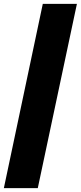

<svg xmlns="http://www.w3.org/2000/svg" viewBox="-75 -832 419 996"><path d="M147 -812H324L121 144H-55Z"/></svg>

Font: Prompt
Style: Bold Italic
Weight: 700
Italic angle: -12°
Designer: Katatrad Team
Foundry: CadsonDemak
Version: Version 1.001